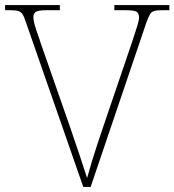

<svg xmlns="http://www.w3.org/2000/svg" viewBox="-20 -734 685 754"><path d="M82 -646Q75 -668 68.5 -678Q62 -688 51 -691Q40 -694 17 -694H0V-714H215V-694H166Q129 -694 120 -687Q111 -680 111 -666Q111 -655 116.5 -635.5Q122 -616 129 -597Q136 -578 139 -567L252 -244Q275 -177 291.5 -128Q308 -79 322 -35Q331 -67 340 -97Q349 -127 360.5 -162Q372 -197 388 -244L498 -567Q501 -577 507.5 -596Q514 -615 520 -635Q526 -655 526 -666Q526 -680 517.5 -687Q509 -694 471 -694H429V-714H645V-694H620Q597 -694 586 -691Q575 -688 569 -678Q563 -668 555 -646L336 0H307Z"/></svg>

Font: Noto Serif Tamil Thin
Style: Italic
Weight: 100
Italic angle: -12°
Designer: Indian Type Foundry, Tom Grace, and the Monotype Design Team
Foundry: Monotype Imaging Inc.
Version: Version 2.003; ttfautohint (v1.8.4.7-5d5b)